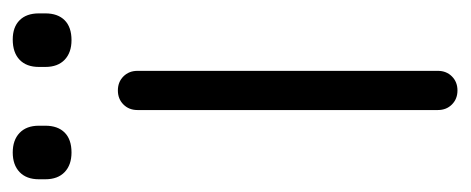

<svg xmlns="http://www.w3.org/2000/svg" viewBox="-262 -488 721 294"><g transform="rotate(-90 98.0 -340.5)"><path d="M107 0Q94 0 85.5 -8.5Q77 -17 77 -30V-490Q77 -503 85.5 -511.5Q94 -520 107 -520Q120 -520 128.5 -511.5Q137 -503 137 -490V-30Q137 -17 128.5 -8.5Q120 0 107 0ZM-29 -631V-641Q-29 -660 -18 -670.5Q-7 -681 12 -681Q31 -681 42 -670.5Q53 -660 53 -641V-631Q53 -612 42.5 -601.5Q32 -591 12 -591Q-7 -591 -18 -601.5Q-29 -612 -29 -631ZM143 -631V-641Q143 -660 154 -670.5Q165 -681 185 -681Q204 -681 214.5 -670.5Q225 -660 225 -641V-631Q225 -612 214.5 -601.5Q204 -591 184 -591Q165 -591 154 -601.5Q143 -612 143 -631Z"/></g></svg>

Font: Quicksand
Style: Regular
Weight: 400
Designer: Andrew Paglinawan
Foundry: Andrew Paglinawan
Version: Version 3.000